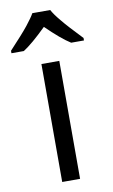

<svg xmlns="http://www.w3.org/2000/svg" viewBox="-125 -812 503 858"><g transform="rotate(-10 126.5 -383.0)"><path d="M-37.6 -606H18.6C45.4 -623 81.1 -653.3 125.5 -696.8C168.9 -654.3 204.6 -624 233.4 -606H291.5V-617.2C251 -659.7 221.7 -691.4 204.1 -713.4C186 -734.9 173.8 -752.4 166.5 -766.1H85.4C78.1 -752.9 65.9 -735.8 49.3 -714.8C32.7 -693.8 3.9 -661.6 -37.6 -617.2ZM167 -535.2H85.9V0H167Z"/></g></svg>

Font: Open Sans
Style: Regular
Weight: 400
Foundry: Ascender Corporation
Version: Version 1.100;PS 001.100;hotconv 1.0.88;makeotf.lib2.5.64775